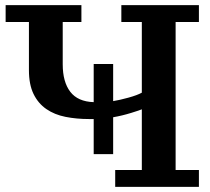

<svg xmlns="http://www.w3.org/2000/svg" viewBox="-20 -725 819 750"><path d="M666 -61H757V5H430V-61H534V-298Q528 -295 492.5 -284Q457 -273 422 -267V-123H346V-260H327Q279 -260 236 -268.5Q193 -277 161 -299Q129 -321 111 -358Q93 -395 93 -451V-639H2V-705H298V-639H225V-474Q225 -405 254.5 -366.5Q284 -328 346 -326V-475H422V-330Q447 -334 481.5 -343.5Q516 -353 534 -363V-639H454V-705H757V-639H666Z"/></svg>

Font: PT Serif Caption
Style: Semibold
Weight: 600
Designer: A.Korolkova, O.Umpeleva, V.Yefimov
Foundry: ParaType Ltd
Version: Version 1.00;May 2, 2020;FontCreator 12.0.0.2544 64-bit